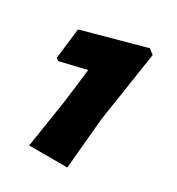

<svg xmlns="http://www.w3.org/2000/svg" viewBox="-131 -600 630 684"><g transform="rotate(30 183.5 -257.5)"><path d="M288 -515 309 -499 265 -209 246 0H89L119 -193L137 -338L28 -312L18 -320L33 -445Z"/></g></svg>

Font: Alegreya Sans ExtraBold
Style: Italic
Weight: 800
Italic angle: -7°
Designer: Juan Pablo del Peral
Foundry: Huerta Tipografica
Version: Version 2.007